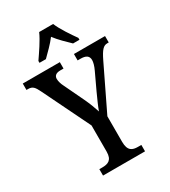

<svg xmlns="http://www.w3.org/2000/svg" viewBox="-224 -1037 1010 1144"><g transform="rotate(-30 281.0 -465.5)"><path d="M146 -784V-771H190C219 -800 257 -836 283 -871C309 -836 348 -799 377 -771H421V-784C394 -822 350 -886 332 -931H236C217 -886 172 -822 146 -784ZM138 0H427V-44H404C367 -44 337 -54 337 -117V-293L482 -593C511 -653 528 -670 554 -670H564V-714H350V-670H370C405 -670 426 -659 426 -629C426 -614 420 -591 408 -566L355 -453C336 -411 318 -372 308 -343C298 -374 285 -409 266 -449L202 -583C194 -598 187 -620 187 -636C187 -655 198 -670 231 -670H253V-714H-2V-670H9C40 -670 51 -656 70 -617L228 -293V-113C228 -54 197 -44 158 -44H138Z"/></g></svg>

Font: Noto Serif Myanmar Condensed Medium
Style: Regular
Weight: 500
Width: 3
Designer: Ben Mitchell and the Monotype Design Team
Foundry: Monotype Imaging Inc.
Version: Version 2.106